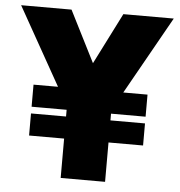

<svg xmlns="http://www.w3.org/2000/svg" viewBox="-51 -748 748 797"><g transform="rotate(5 323.0 -350.0)"><path d="M409 -287 238 -318 431 -700H641ZM231 0V-336H416V0ZM85 -164V-256H560V-164ZM85 -284V-376H560V-284ZM237 -287 5 -700H215L408 -318Z"/></g></svg>

Font: Figtree Light Black
Style: Regular
Weight: 900
Version: Version 2.000